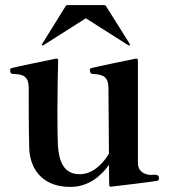

<svg xmlns="http://www.w3.org/2000/svg" viewBox="-20 -725 679 756"><path d="M148 -546C149 -546 150 -546 151 -547L318 -653L485 -547C487 -546 487 -546 488 -546C491 -546 492 -547 492 -549C492 -550 492 -550 491 -552L398 -700C396 -704 393 -705 389 -705H247C243 -705 240 -704 238 -700L146 -552C145 -550 145 -550 145 -549C145 -547 147 -546 148 -546ZM589 -37C584 -37 579 -36 573 -36C550 -38 523 -48 523 -84V-487C523 -492 520 -495 514 -494C479 -487 349 -460 340 -457C335 -456 334 -453 334 -450C334 -444 335 -435 343 -434C384 -432 406 -425 407 -380L409 -120C379 -70 338 -39 294 -39C228 -39 212 -95 208 -151C207 -170 206 -226 206 -283C206 -362 208 -458 209 -487C209 -493 206 -495 200 -494C165 -487 35 -460 26 -457C21 -456 20 -452 20 -448C20 -444 20 -435 29 -434C70 -433 92 -426 93 -381C93 -337 93 -222 95 -142C97 -70 138 11 257 11C329 11 379 -33 409 -76L410 3C410 9 413 11 418 10C454 6 591 -11 599 -13C605 -15 606 -19 606 -23C606 -29 605 -37 589 -37Z"/></svg>

Font: Shippori Mincho OTF
Style: Bold
Weight: 800
Designer: FONTDASU
Foundry: FONTDASU / Google Inc. / but / Adobe
Version: Version 3.300;hotconv 1.0.109;makeotfexe 2.5.65596